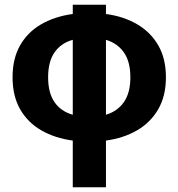

<svg xmlns="http://www.w3.org/2000/svg" viewBox="-20 -586 752 810"><path d="M287 204V7Q212 -3 154.5 -36Q97 -69 65 -125Q33 -181 33 -260Q33 -339 65 -395Q97 -451 154.5 -484Q212 -517 287 -527V-566H427V-527Q501 -517 558 -484Q615 -451 647.5 -395Q680 -339 680 -260Q680 -181 647.5 -125Q615 -69 558 -36Q501 -3 427 7V204ZM183 -260Q183 -194 210 -155Q237 -116 287 -102V-418Q237 -404 210 -365Q183 -326 183 -260ZM530 -260Q530 -326 502.5 -365Q475 -404 427 -418V-102Q475 -116 502.5 -155Q530 -194 530 -260Z"/></svg>

Font: Murecho SemiBold
Style: Regular
Weight: 600
Designer: Neil Summerour
Foundry: Positype
Version: Version 1.010; ttfautohint (v1.8.3)